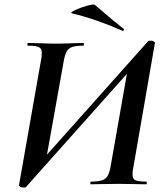

<svg xmlns="http://www.w3.org/2000/svg" viewBox="-20 -815 729 849"><path d="M64 4 161 -547Q165 -566 165 -580Q165 -600 152 -606.5Q139 -613 103 -613Q101 -613 101 -617Q101 -625 104 -625L155 -624Q199 -622 223 -622Q260 -622 306 -624L349 -625Q351 -625 351 -619Q351 -613 349 -613Q315 -613 298.5 -607Q282 -601 274 -586Q266 -571 261 -540L182 -99L151 -90L636 -634Q638 -635 643 -635Q648 -635 650 -635Q655 -635 660.5 -631.5Q666 -628 665 -625L570 -77Q566 -58 566 -44Q566 -24 578.5 -18Q591 -12 627 -12Q629 -12 629 -6Q629 0 627 0Q594 0 575 -1L508 -2L426 -1Q409 0 381 0Q379 0 379.5 -6Q380 -12 382 -12Q415 -12 432 -18Q449 -24 457 -39Q465 -54 470 -84L547 -522L579 -531L94 13Q92 14 87.5 14Q83 14 80 14Q75 14 69 10.5Q63 7 64 4ZM299 -756Q287 -758 310.5 -769.5Q334 -781 364.5 -789.5Q395 -798 400 -793L447 -753Q491 -715 525 -689Q528 -688 528 -685Q528 -682 526 -680Q524 -678 521 -679Q409 -729 299 -756Z"/></svg>

Font: Cormorant Garamond
Style: Bold Italic
Weight: 700
Italic angle: -10°
Designer: Christian Thalmann (Catharsis Fonts)
Foundry: Catharsis Fonts
Version: Version 4.000